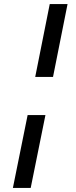

<svg xmlns="http://www.w3.org/2000/svg" viewBox="-20 -780 372 938"><path d="M152 -404 223 -760H310L239 -404ZM43 138 115 -218H202L130 138Z"/></svg>

Font: IBM Plex Sans Condensed Medium
Style: Italic
Weight: 500
Width: 3
Italic angle: -11°
Designer: Mike Abbink, Paul van der Laan, Pieter van Rosmalen
Foundry: Bold Monday
Version: Version 1.3